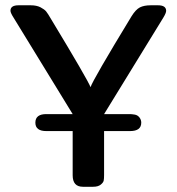

<svg xmlns="http://www.w3.org/2000/svg" viewBox="-20 -714 676 734"><path d="M20 -672.9Q20 -693.8 50.8 -693.8H97.2Q120.1 -693.8 135 -686Q149.9 -678.2 156.5 -670.2Q163.1 -662.1 175.8 -640.1Q313 -413.1 326.2 -380.9Q335 -408.7 482.9 -651.9Q499 -677.7 514.9 -685.8Q530.8 -693.8 556.2 -693.8H584Q614.7 -693.8 615.2 -672.9Q615.2 -664.1 604 -646L377.9 -277.8H477.1Q482.9 -277.8 495.1 -275.9Q506.3 -273.9 513.2 -264.9Q520 -255.9 520 -245.1Q520 -212.9 477.1 -212.9H377.9V-44.9Q377.9 -31.7 376.5 -23.9Q375 -16.1 365 -8.1Q355 0 335.9 0H296.9Q257.8 0 257.8 -43.9V-212.9H157.2Q115.2 -212.9 115.2 -245.1Q115.2 -278.3 158.2 -277.8H257.8L32.2 -646Q20 -665 20 -672.9Z"/></svg>

Font: CMU Sans Serif Demi Condensed
Style: DemiCondensed
Weight: 600
Width: 3
Version: Version 0.7.0